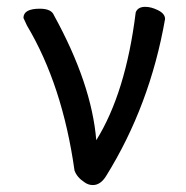

<svg xmlns="http://www.w3.org/2000/svg" viewBox="-20 -512 540 556"><path d="M249 23.9Q235.8 23.9 225.1 16.1Q203.1 2 195.8 -18.1Q161.1 -265.1 58.1 -438L47.9 -460Q47.9 -486.8 95.2 -486.8Q128.9 -486.8 136.2 -467.8Q245.1 -270 258.8 -106Q344.2 -243.2 373 -476.1Q378.9 -492.2 400.9 -492.2Q418 -492.2 438 -482.2Q458 -472.2 458 -457Q414.1 -206.1 287.1 -2Q271 23.9 249 23.9Z"/></svg>

Font: LXGW WenKai Mono GB Screen
Style: Regular
Weight: 400
Monospace: yes
Designer: LXGW / Fontworks Inc.
Foundry: LXGW / Fontworks Inc.
Version: Version 1.510;January 18,2025